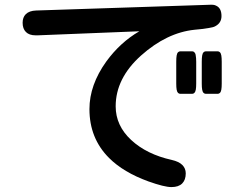

<svg xmlns="http://www.w3.org/2000/svg" viewBox="-20 -718 1040 808"><path d="M721.7 -458Q721.7 -474.6 723.4 -484.4Q725.1 -494.1 729.2 -498Q733.4 -502 738.3 -502H789.1Q793.9 -502 797.1 -498.8Q800.3 -495.6 801.8 -492.4Q803.2 -489.3 803.7 -484.4Q805.7 -474.6 805.7 -458V-366.2Q805.7 -350.1 804 -340.6Q802.2 -331.1 798.1 -327.1Q793.9 -323.2 789.1 -323.2H738.3Q733.4 -323.2 729.2 -327.1Q725.1 -331.1 723.4 -340.6Q721.7 -350.1 721.7 -366.2ZM829.1 -458Q829.1 -474.6 830.8 -484.4Q832.5 -494.1 836.7 -498Q840.8 -502 845.7 -502H896.5Q901.4 -502 905.5 -498Q909.7 -494.1 911.4 -484.4Q913.1 -474.6 913.1 -458V-366.2Q913.1 -350.1 911.4 -340.6Q909.7 -331.1 905.5 -327.1Q901.4 -323.2 896.5 -323.2H845.7Q840.8 -323.2 836.7 -327.1Q832.5 -331.1 830.8 -340.6Q829.1 -350.1 829.1 -366.2ZM466.8 -270.5Q466.8 -189.5 532 -128.9Q597.2 -68.4 703.1 -44.9Q732.9 -38.1 747.3 -23.7Q761.7 -9.3 761.7 11.7Q761.7 39.1 746.6 54.2Q731.4 69.3 701.4 69.3Q671.4 69.3 604.5 45.4Q499.5 7.3 439 -53.2Q356.4 -135.7 356.4 -258.8Q356.4 -360.4 427.2 -459Q485.8 -539.6 566.4 -586.4L138.7 -569.3H129.9Q103 -569.3 89.1 -583.3Q75.2 -597.2 75.2 -622.1Q75.2 -645 88.4 -658.2Q103 -672.9 132.3 -673.8Q867.7 -698.2 870.6 -698.2Q873.5 -698.2 878.9 -697.5Q884.3 -696.8 890.1 -693.8Q912.1 -683.6 912.1 -650.4Q912.1 -622.1 887.2 -608.4Q881.8 -605 874.5 -603.3Q867.2 -601.6 858.4 -600.1Q838.9 -596.2 798.8 -592.8Q681.6 -580.6 573.7 -484.4Q466.8 -388.7 466.8 -270.5Z"/></svg>

Font: YuPearl-SemiBold
Style: SemiBold
Weight: 600
Designer: Max Yao
Foundry: Max-Everyday
Version: Version 1.011; ttfautohint (v1.8.3)